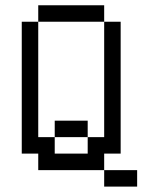

<svg xmlns="http://www.w3.org/2000/svg" viewBox="-20 -645 540 728"><path d="M500 62.5V0H375V62.5ZM375 0V-62.5H437.5Q437.5 -62.5 437.5 -562.5H375V-125H312.5V-62.5H187.5V-125H125V-562.5H62.5Q62.5 -562.5 62.5 -62.5H125V0ZM187.5 -125H312.5V-187.5H187.5ZM125 -562.5H375V-625H125Z"/></svg>

Font: BFUnifontExMono
Style: Regular
Weight: 500
Version: Version 15.0.06